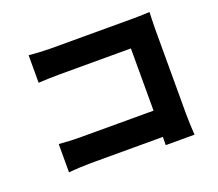

<svg xmlns="http://www.w3.org/2000/svg" viewBox="-124 -898 1249 1102"><g transform="rotate(-20 500.0 -347.0)"><path d="M136 -186V-13C172 -17 235 -20 273 -20H712L711 30H887C884 -9 882 -66 882 -100V-619C882 -652 884 -696 885 -720C870 -719 822 -717 790 -717H280C244 -717 188 -720 148 -724V-556C179 -558 235 -560 280 -560H713V-180H268C221 -180 175 -183 136 -186Z"/></g></svg>

Font: ChiuKong Gothic MN Heavy
Style: Regular
Weight: 900
Designer: Ryoko NISHIZUKA 西塚涼子 (kana, bopomofo & ideographs); Paul D. Hunt (Latin, Greek & Cyrillic); Sandoll Communications 산돌커뮤니
Foundry: Adobe
Version: Version 1.300